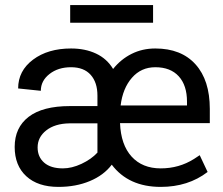

<svg xmlns="http://www.w3.org/2000/svg" viewBox="-20 -730 884 760"><path d="M38.1 0ZM616.2 9.8Q488.8 9.8 422.4 -78.1Q390.6 -36.1 335.4 -13.2Q280.3 9.8 211.4 9.8Q129.9 9.8 84 -32.5Q38.1 -74.7 38.1 -148.4Q38.1 -225.1 93.5 -267.6Q148.9 -310.1 256.8 -310.1H365.7V-351.6Q365.7 -403.8 338.9 -433.8Q312 -463.9 261.2 -463.9Q210 -463.9 175.8 -437Q141.6 -410.2 141.6 -370.6L51.8 -379.9Q51.8 -449.7 110.8 -493.9Q169.9 -538.1 261.2 -538.1Q317.4 -538.1 360.4 -517.8Q403.3 -497.6 427.7 -457Q458.5 -495.6 501 -516.8Q543.5 -538.1 594.7 -538.1Q697.3 -538.1 753.9 -475.3Q810.5 -412.6 810.5 -298.8V-242.7H455.1Q458.5 -156.7 501 -110.1Q543.5 -63.5 616.2 -63.5Q688.5 -63.5 747.6 -100.6L770.5 -115.7L801.8 -49.3Q724.6 9.8 616.2 9.8ZM229 -63.5Q264.2 -63.5 302.7 -81.5Q341.3 -99.6 365.7 -126V-241.7H254.4Q197.3 -240.7 163.1 -213.9Q128.9 -187 128.9 -146.5Q128.9 -108.9 154.8 -86.2Q180.7 -63.5 229 -63.5ZM594.7 -463.9Q538.6 -463.9 502.2 -422.1Q465.8 -380.4 457.5 -312.5H720.2V-327.6Q720.2 -392.1 687.5 -428Q654.8 -463.9 594.7 -463.9ZM585.9 -640.1H257.8V-710H585.9Z"/></svg>

Font: Roboto
Style: Regular
Weight: 400
Designer: Google
Version: Version 2.134; 2016; ttfautohint (v1.6)